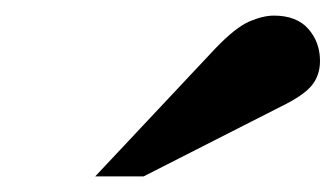

<svg xmlns="http://www.w3.org/2000/svg" viewBox="-20 -780 430 246"><path d="M102 -554 256 -718Q282 -745 299.5 -752.5Q317 -760 331 -760Q360 -760 375 -743Q390 -726 390 -702Q390 -683 379 -670Q368 -657 339 -643L164 -554Z"/></svg>

Font: Libre Bodoni
Style: Italic
Weight: 400
Italic angle: -13°
Designer: Pablo Impallari, Rodrigo Fuenzalida
Foundry: Impallari Type
Version: Version 2.005;gftools[0.9.23]